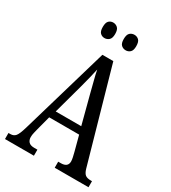

<svg xmlns="http://www.w3.org/2000/svg" viewBox="-217 -1018 1002 1127"><g transform="rotate(30 284.0 -455.0)"><path d="M2 0V-41H15Q37 -41 49.5 -56Q62 -71 76 -119L250 -714H324L502 -87Q510 -60 522.5 -50.5Q535 -41 560 -41H568V0H339V-41H357Q404 -41 404 -80Q404 -90 400.5 -106.5Q397 -123 393 -138L366 -240H163L138 -145Q135 -133 131 -116.5Q127 -100 127 -86Q127 -66 138.5 -53.5Q150 -41 177 -41H198V0ZM179 -289H352L302 -480Q291 -525 281.5 -560.5Q272 -596 267 -624Q261 -596 252.5 -561.5Q244 -527 234 -490ZM355 -805Q337 -805 324.5 -816.5Q312 -828 312 -857Q312 -887 324.5 -898.5Q337 -910 355 -910Q372 -910 384.5 -898.5Q397 -887 397 -857Q397 -828 384.5 -816.5Q372 -805 355 -805ZM211 -805Q194 -805 182 -816.5Q170 -828 170 -857Q170 -887 182 -898.5Q194 -910 211 -910Q228 -910 241 -898.5Q254 -887 254 -857Q254 -828 241 -816.5Q228 -805 211 -805Z"/></g></svg>

Font: Noto Serif ExtraCondensed
Style: Regular
Weight: 400
Width: 2
Designer: Monotype Design Team
Foundry: Monotype Imaging Inc.
Version: Version 2.015